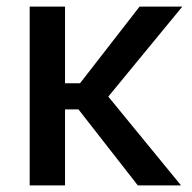

<svg xmlns="http://www.w3.org/2000/svg" viewBox="-20 -561 580 581"><path d="M176.8 -541V0H69.8V-541ZM531.7 -541 275.9 -230H142.6L142.1 -309.1H222.2L402.3 -541ZM397 0 214.4 -233.9 282.2 -299.8 527.8 0Z"/></svg>

Font: Inter 17pt Medium
Style: Regular
Weight: 500
Version: Version 4.001;git-66647c0bb